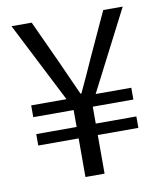

<svg xmlns="http://www.w3.org/2000/svg" viewBox="-76 -719 662 782"><g transform="rotate(-10 254.5 -328.5)"><path d="M214.4 0V-159.7H47.4V-207H214.4V-276.9H47.4V-325.7H193.4L24.4 -657.2H107.9L190.4 -478Q206.1 -443.8 221.2 -409.4Q236.3 -375 253.4 -337.9H257.3Q274.4 -375 290.3 -409.2Q306.2 -443.4 321.3 -478L403.8 -657.2H484.4L314 -325.7H461.4V-276.9H293.5V-207H461.4V-159.7H293.5V0Z"/></g></svg>

Font: Akatab
Style: Regular
Weight: 400
Designer: SIL Global
Foundry: SIL Global
Version: Version 4.100